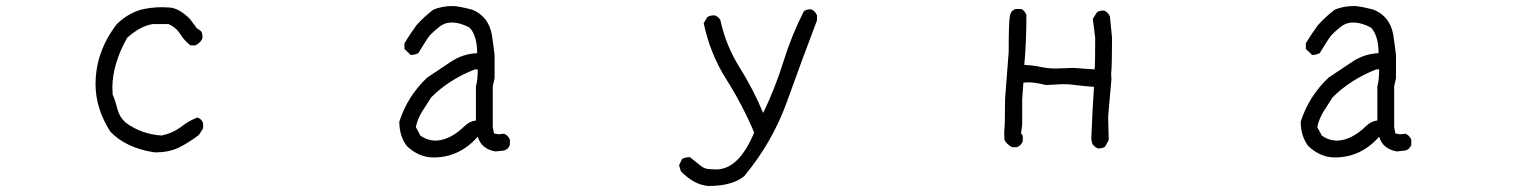

<svg xmlns="http://www.w3.org/2000/svg" viewBox="-20 -504 5040 639"><path d="M502 3H494Q400 -11 347 -66Q298 -143 298 -224Q298 -332 369 -424Q405 -459 450 -472Q484 -480 520 -480L544 -479Q576 -477 612 -441L635 -410Q642 -406 648 -401Q654 -396 654 -378Q649 -362 630 -353H614Q595 -367 580 -390.5Q565 -414 540 -424H490Q449 -419 403 -378Q354 -290 354 -212L355 -189Q363 -172 371 -140Q378 -114 398 -96Q451 -57 518 -53Q552 -60 579 -79Q606 -101 637 -113Q653 -107 656 -93V-77L642 -55Q611 -31 574 -12Q540 3 502 3Z M1431 -36Q1479 -38 1527 -85Q1544 -101 1564 -103V-217Q1570 -237 1570 -273H1560Q1474 -239 1415 -180Q1400 -157 1385 -133Q1370 -109 1364 -81L1379 -53Q1402 -36 1431 -36ZM1423 20Q1374 20 1334 -18Q1309 -51 1309 -99Q1336 -184 1402 -246Q1440 -271 1480 -298Q1520 -325 1568 -327Q1568 -385 1543 -412Q1512 -429 1483 -429Q1459 -429 1440 -413Q1425 -401 1411 -387Q1401 -374 1392 -359Q1383 -344 1372 -327Q1360 -321 1347 -321L1326 -341V-360Q1344 -390 1366 -420Q1390 -447 1421 -471Q1449 -484 1489 -484Q1508 -483 1551 -472Q1606 -450 1617 -388Q1622 -355 1626 -321V-244L1620 -217V-81L1624 -60L1639 -57L1657 -59Q1671 -54 1677 -39V-22Q1672 -7 1657 -3L1629 0Q1582 -8 1570 -49Q1509 20 1423 20Z M2337 115Q2290 111 2246 66L2240 46L2250 25Q2261 19 2276 19L2311 47Q2325 59 2344 59L2363 60Q2439 60 2490 -63Q2451 -155 2397 -240.5Q2343 -326 2322 -427L2334 -447Q2342 -453 2359 -453Q2374 -447 2378 -435Q2396 -352 2441.5 -279.5Q2487 -207 2520 -128Q2560 -211 2587 -298Q2614 -385 2655 -466Q2662 -473 2679 -473Q2692 -469 2699 -453V-436Q2648 -302 2599.5 -166.5Q2551 -31 2457 82Q2418 115 2337 115Z M3634 -10Q3628 -12 3621.5 -18Q3615 -24 3614 -30Q3613 -36 3612 -41Q3615 -128 3621 -215Q3591 -217 3559 -221Q3539 -224 3518 -224L3461 -221Q3425 -230 3402 -230L3386 -229L3382 -174V-89L3378 -60Q3384 -56 3384 -48V-34Q3379 -20 3364 -14H3349Q3332 -22 3323 -38L3322 -64Q3325 -89 3325 -174L3337 -331Q3337 -430 3341 -450.5Q3345 -471 3361 -474H3376Q3387 -474 3396 -455Q3396 -364 3389 -288Q3416 -287 3442 -281.5Q3468 -276 3494 -276L3552 -278L3623 -273Q3625 -285 3625 -378L3617 -441L3630 -462Q3637 -469 3654 -469Q3667 -465 3674 -449L3681 -378Q3681 -285 3678 -258L3679 -240L3668 -117L3670 -38L3658 -16Q3650 -10 3634 -10Z M4431 -36Q4479 -38 4527 -85Q4544 -101 4564 -103V-217Q4570 -237 4570 -273H4560Q4474 -239 4415 -180Q4400 -157 4385 -133Q4370 -109 4364 -81L4379 -53Q4402 -36 4431 -36ZM4423 20Q4374 20 4334 -18Q4309 -51 4309 -99Q4336 -184 4402 -246Q4440 -271 4480 -298Q4520 -325 4568 -327Q4568 -385 4543 -412Q4512 -429 4483 -429Q4459 -429 4440 -413Q4425 -401 4411 -387Q4401 -374 4392 -359Q4383 -344 4372 -327Q4360 -321 4347 -321L4326 -341V-360Q4344 -390 4366 -420Q4390 -447 4421 -471Q4449 -484 4489 -484Q4508 -483 4551 -472Q4606 -450 4617 -388Q4622 -355 4626 -321V-244L4620 -217V-81L4624 -60L4639 -57L4657 -59Q4671 -54 4677 -39V-22Q4672 -7 4657 -3L4629 0Q4582 -8 4570 -49Q4509 20 4423 20Z"/></svg>

Font: Yozai
Style: Regular
Weight: 400
Designer: LXGW / Y.OzVox
Foundry: LXGW / Y.OzVox
Version: Version 0.861;October 22, 2024